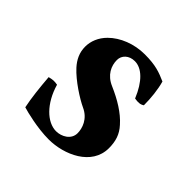

<svg xmlns="http://www.w3.org/2000/svg" viewBox="-126 -557 680 680"><g transform="rotate(45 213.5 -217.0)"><path d="M48 -146C52 -97 57 -50 65 -12C84 -6 148 10 204 10C281 10 377 -32 377 -119C377 -153 369 -180 346 -205C318 -237 276 -262 230 -282C190 -299 176 -331 176 -360C176 -383 195 -402 224 -402C259 -402 293 -370 318 -309C336 -306 347 -307 357 -314C357 -350 353 -388 344 -420C312 -434 287 -444 232 -444C179 -444 129 -424 97 -392C74 -369 63 -341 63 -314C63 -284 75 -260 94 -239C125 -205 180 -170 210 -156C250 -138 261 -102 261 -78C261 -46 229 -29 202 -29C157 -29 109 -75 88 -148C72 -151 64 -150 48 -146Z"/></g></svg>

Font: Libertinus Serif
Style: Bold
Weight: 700
Designer: Philipp H. Poll, Khaled Hosny
Foundry: Caleb Maclennan
Version: Version 7.050;RELEASE